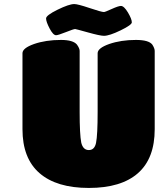

<svg xmlns="http://www.w3.org/2000/svg" viewBox="-20 -906 776 938"><path d="M89.8 -274.9V-646Q89.8 -670.9 146 -690.9Q203.6 -710.9 277.8 -710.9Q337.4 -710.9 356 -688Q369.1 -669.9 369.1 -657.2V-358.9Q369.1 -249 377 -209Q385.7 -172.9 414.1 -172.9Q441.9 -172.9 449.2 -208Q457 -246.1 457 -359.9V-646Q457 -670.9 513.2 -690.9Q570.8 -710.9 644 -710.9Q707 -710.9 724.1 -688Q735.8 -669.9 735.8 -657.2V-274.9Q735.8 -131.8 653.8 -59.8Q571.8 12.2 414.1 12.2Q256.3 12.2 173.1 -60.1Q89.8 -132.3 89.8 -274.9ZM205.1 -815.9Q205.1 -831.1 261.2 -858.6Q317.4 -886.2 342.8 -886.2Q359.9 -886.2 417.7 -866.7Q475.6 -847.2 487.8 -847.2Q493.2 -847.2 525.9 -862.1Q558.6 -877 570.8 -877Q585.9 -877 605 -845Q624 -813 624 -796.9Q624 -784.2 569.1 -757.6Q514.2 -731 487.8 -731Q469.2 -731 409.7 -747.6Q350.1 -764.2 347.2 -764.2Q339.8 -764.2 301.8 -749Q263.7 -733.9 253.9 -733.9Q239.7 -733.9 222.4 -766.8Q205.1 -799.8 205.1 -815.9Z"/></svg>

Font: GGS TheRock Black
Style: Regular
Weight: 900
Designer: Rodrigo Fuenzalida (2012); Goodgame Studios (2014)
Foundry: Rodrigo Fuenzalida,2012;  GGS,2014
Version: Version 1.002 | FøM Mod